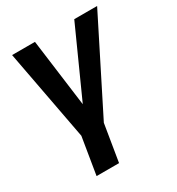

<svg xmlns="http://www.w3.org/2000/svg" viewBox="-163 -597 810 880"><g transform="rotate(-30 241.5 -157.0)"><path d="M91 180 123 -15 33 -494H154L205 -106H187L362 -494H483L242 -15L210 180Z"/></g></svg>

Font: Nunito Sans 10pt Condensed
Style: Bold Italic
Weight: 700
Width: 3
Italic angle: -9°
Designer: Vernon Adams
Foundry: Vernon Adams
Version: Version 3.101;gftools[0.9.27]